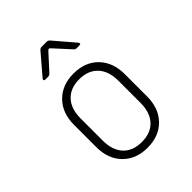

<svg xmlns="http://www.w3.org/2000/svg" viewBox="-221 -909 1043 1043"><g transform="rotate(-45 300.0 -387.5)"><path d="M300 10Q212 10 158.5 -44.5Q105 -99 105 -190V-360Q105 -451 158.5 -505.5Q212 -560 300 -560Q389 -560 442 -505.5Q495 -451 495 -360V-190Q495 -99 442 -44.5Q389 10 300 10ZM300 -34Q369 -34 407 -75Q445 -116 445 -190V-360Q445 -434 406.5 -475Q368 -516 300 -516Q232 -516 193.5 -475Q155 -434 155 -360V-190Q155 -116 193 -75Q231 -34 300 -34ZM169 -645Q162 -645 160 -649.5Q158 -654 163 -660L264 -778Q271 -785 279 -785H321Q329 -785 336 -778L437 -660Q442 -654 440.5 -649.5Q439 -645 431 -645H410Q400 -645 395 -651L309 -745Q301 -755 292 -745L207 -652Q200 -645 192 -645Z"/></g></svg>

Font: Pitagon Sans Mono Thin
Style: Regular
Weight: 100
Monospace: yes
Designer: Travis Tran
Foundry: Pitagon
Version: Version 1.001; ttfautohint (v1.8.4.7-5d5b);gftools[0.9.26]